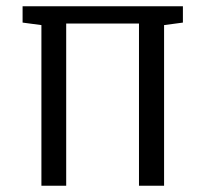

<svg xmlns="http://www.w3.org/2000/svg" viewBox="-20 -592 655 612"><path d="M503 0H423V-517H191V0H112V-512L52 -520V-572H563V-520L503 -512Z"/></svg>

Font: Fauna One
Style: Regular
Weight: 400
Version: Version 1.001